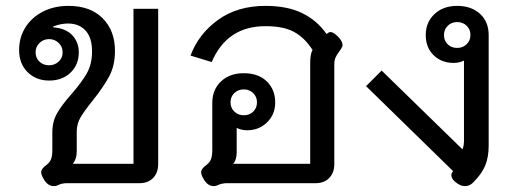

<svg xmlns="http://www.w3.org/2000/svg" viewBox="-20 -623 1747 653"><path d="M163 10Q142 10 128 -15Q120 -29 120 -37Q120 -49 138 -62Q149 -70 153.5 -81.5Q158 -93 158 -112V-173Q158 -210 174.5 -238.5Q191 -267 223 -303Q258 -343 275.5 -374Q293 -405 293 -448Q293 -495 271 -519Q249 -543 211 -543Q187 -543 161 -533V-530Q203 -527 225.5 -503.5Q248 -480 248 -445Q248 -403 220 -376Q192 -349 147 -349Q103 -349 74 -377.5Q45 -406 45 -453Q45 -496 66.5 -530Q88 -564 126 -583.5Q164 -603 213 -603Q287 -603 329 -561Q371 -519 371 -450Q371 -400 351.5 -363.5Q332 -327 296 -282Q267 -246 254 -224Q241 -202 241 -175V-108Q241 -83 228 -66H434V-593H518V-65Q518 -36 501 -18Q484 0 454 0H209Q189 0 177 7Q171 10 163 10ZM193 -445Q193 -464 179.5 -477Q166 -490 147 -490Q128 -490 114.5 -477Q101 -464 101 -445Q101 -426 114 -413.5Q127 -401 147 -401Q166 -401 179.5 -413.5Q193 -426 193 -445Z M707 10Q686 10 672 -15Q664 -29 664 -37Q664 -49 682 -62Q693 -70 697.5 -81.5Q702 -93 702 -112V-273Q702 -318 731.5 -346Q761 -374 809 -374Q859 -374 887.5 -346Q916 -318 916 -275Q916 -234 888.5 -207Q861 -180 821 -180Q801 -180 785 -188V-105Q785 -79 773 -66H1035V-408Q1035 -440 1043 -453Q1016 -495 980 -514.5Q944 -534 883 -534Q752 -534 700 -412L628 -434Q655 -507 721 -555Q787 -603 883 -603Q957 -603 1007.5 -578.5Q1058 -554 1091 -507Q1098 -514 1104 -514Q1114 -514 1130 -498Q1145 -482 1145 -470Q1145 -464 1142 -461Q1140 -456 1132.5 -446Q1125 -436 1121 -427Q1117 -418 1117 -403V-65Q1117 -36 1100 -18Q1083 0 1053 0H753Q734 0 720 7Q714 10 707 10ZM854 -275Q854 -294 841 -306.5Q828 -319 809 -319Q790 -319 777 -306.5Q764 -294 764 -275Q764 -256 777 -243.5Q790 -231 809 -231Q829 -231 841.5 -243.5Q854 -256 854 -275Z M1561 10Q1546 10 1530 -3Q1515 -15 1515 -27Q1515 -34 1521 -41L1225 -330L1278 -383L1553 -115Q1558 -128 1558 -144V-417Q1542 -409 1523 -409Q1482 -409 1455 -435Q1428 -461 1428 -504Q1428 -547 1457.5 -575Q1487 -603 1535 -603Q1583 -603 1612.5 -576Q1642 -549 1642 -504V-128Q1642 -89 1630.5 -60.5Q1619 -32 1589 -2Q1577 10 1561 10ZM1580 -504Q1580 -523 1567 -535.5Q1554 -548 1535 -548Q1516 -548 1503 -535.5Q1490 -523 1490 -504Q1490 -485 1502.5 -472.5Q1515 -460 1535 -460Q1554 -460 1567 -472.5Q1580 -485 1580 -504Z"/></svg>

Font: Niramit
Style: Regular
Weight: 400
Version: Version 1.000; ttfautohint (v1.6)